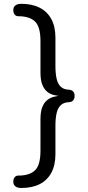

<svg xmlns="http://www.w3.org/2000/svg" viewBox="-20 -792 450 982"><path d="M73.5 106Q131 106 159 79.2Q187 52.5 187 -21.5V-182Q187 -221 196.5 -244.5Q206 -268 221.5 -280.2Q237 -292.5 255.2 -297Q273.5 -301.5 291.5 -302.5V-300.5Q273.5 -301.5 255.2 -306Q237 -310.5 221.5 -322.8Q206 -335 196.5 -358.5Q187 -382 187 -421V-581.5Q187 -655.5 159 -682.2Q131 -709 73.5 -709Q62 -709 55 -717.5Q48 -726 48 -741Q48 -756 58.8 -764.2Q69.5 -772.5 88.5 -772.5Q144 -772.5 183 -752.5Q222 -732.5 242.8 -694Q263.5 -655.5 263.5 -599V-453.5Q263.5 -416.5 269.5 -389.8Q275.5 -363 291 -348.2Q306.5 -333.5 335 -333Q348.5 -331 355 -323Q361.5 -315 361.5 -301.5Q361.5 -288 355 -279.5Q348.5 -271 335 -269.5Q306.5 -269 291 -254.2Q275.5 -239.5 269.5 -213Q263.5 -186.5 263.5 -149.5V-3.5Q263.5 52.5 242.8 91.2Q222 130 183 149.8Q144 169.5 88.5 169.5Q69.5 169.5 58.8 161.2Q48 153 48 138Q48 123 55 114.5Q62 106 73.5 106Z"/></svg>

Font: Sono
Style: Regular
Weight: 400
Designer: Tyler Finck
Foundry: Tyler Finck
Version: Version 2.112